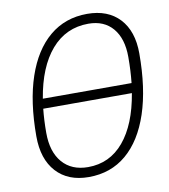

<svg xmlns="http://www.w3.org/2000/svg" viewBox="-81 -772 747 850"><g transform="rotate(-10 293.0 -346.5)"><path d="M250.5 9.8Q157.2 9.8 104.7 -47.9Q52.2 -105.5 52.2 -208Q52.2 -363.8 89.8 -474.4Q127.4 -585 198 -644Q268.6 -703.1 367.2 -703.1Q460.4 -703.1 512.7 -647Q564.9 -590.8 564.9 -490.7Q564.9 -333.5 527.6 -221.4Q490.2 -109.4 419.9 -49.8Q349.6 9.8 250.5 9.8ZM109.4 -367.2H508.3Q514.2 -421.9 514.2 -483.4Q514.2 -566.4 474.9 -612.8Q435.5 -659.2 365.2 -659.2Q264.2 -659.2 198.2 -582.8Q132.3 -506.3 109.4 -367.2ZM254.9 -34.2Q352.1 -34.2 415.5 -109.6Q479 -185.1 502 -323.2H103.5Q98.1 -272.5 98.1 -215.3Q98.1 -129.9 139.6 -82Q181.2 -34.2 254.9 -34.2Z"/></g></svg>

Font: CaskaydiaCove NF ExtraLight
Style: Italic
Weight: 200
Italic angle: -10°
Designer: Aaron Bell
Foundry: Saja Typeworks
Version: Version 2111.001; VTT 6.35;Nerd Fonts 3.2.1